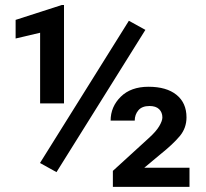

<svg xmlns="http://www.w3.org/2000/svg" viewBox="-20 -730 803 750"><path d="M547.9 -613.3 200.7 -57.6 136.2 -93.3 483.4 -648.9ZM230 -710.4V-326.2H136.7V-602.1L41 -579.6V-652.3L221.2 -710.4ZM720.2 -74.7V0H420.9V-62.5L561 -190.4Q589.8 -216.3 602.1 -237.3Q614.3 -258.3 614.3 -271Q614.3 -291 601.6 -303.5Q588.9 -315.9 564 -315.9Q534.7 -315.9 520.5 -299.1Q506.3 -282.2 506.3 -258.8H412.1Q412.1 -313 451.7 -352.1Q491.2 -391.1 560.1 -391.1Q630.4 -391.1 669.4 -359.6Q708.5 -328.1 708.5 -271.5Q708.5 -230 682.4 -198.5Q656.2 -167 605 -126L543.5 -74.7Z"/></svg>

Font: Vazirmatn UI SemiBold
Style: Regular
Weight: 600
Designer: Saber Rastikerdar
Foundry: Saber Rastikerdar
Version: Version 33.003